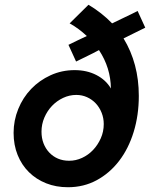

<svg xmlns="http://www.w3.org/2000/svg" viewBox="-20 -776 629 805"><path d="M299 -518Q291 -535 283 -553Q275 -571 267 -588Q287 -598 306 -607Q325 -616 344 -625Q328 -640 310 -653.5Q292 -667 272 -678Q292 -698 311.5 -717Q331 -736 351 -756Q378 -740 403.5 -720Q429 -700 450 -678Q476 -691 503 -703.5Q530 -716 557 -730Q572 -696 589 -660Q566 -649 543.5 -637.5Q521 -626 498 -615Q562 -510 562 -374Q562 -293 540.5 -223Q519 -153 479.5 -101.5Q440 -50 385.5 -20.5Q331 9 265 9Q215 9 173.5 -7.5Q132 -24 101.5 -54Q71 -84 54 -126Q37 -168 37 -219Q37 -271 56.5 -319Q76 -367 110.5 -403Q145 -439 192 -460.5Q239 -482 293 -482Q344 -482 384 -461.5Q424 -441 445 -405Q444 -492 395 -566Q371 -553 347 -541.5Q323 -530 299 -518ZM270 -102Q298 -102 324 -114Q350 -126 370 -147Q390 -168 402.5 -196Q415 -224 415 -256Q415 -281 406 -303.5Q397 -326 381.5 -342.5Q366 -359 345 -368.5Q324 -378 300 -378Q271 -378 244.5 -365.5Q218 -353 198 -332Q178 -311 166 -283Q154 -255 154 -224Q154 -197 162.5 -175Q171 -153 186.5 -136.5Q202 -120 223 -111Q244 -102 270 -102Z"/></svg>

Font: Rosa Sans SemiBold
Style: Italic
Weight: 600
Italic angle: -12°
Designer: Pentagram / MCKL
Foundry: Pentagram / MCKL
Version: Version 1.005;September 16, 2019;FontCreator 11.5.0.2425 64-